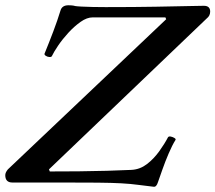

<svg xmlns="http://www.w3.org/2000/svg" viewBox="-47 -693 818 729"><path d="M536 16 479 9Q450 5 413.5 3Q377 1 323.5 0.5Q270 0 190 0H0Q-27 0 -27 -28Q-27 -38 -17 -50L584 -620L581 -627H305Q283 -627 259 -610Q235 -593 212.5 -568.5Q190 -544 173.5 -519.5Q157 -495 150 -480Q148 -476 140.5 -476.5Q133 -477 127 -481Q121 -485 122 -489Q140 -533 155.5 -574Q171 -615 183 -654Q189 -673 213 -673Q218 -673 225 -672.5Q232 -672 239 -670Q244 -669 262.5 -668Q281 -667 305.5 -666.5Q330 -666 354 -666Q465 -666 545 -667.5Q625 -669 671.5 -670Q718 -671 727 -671Q751 -671 751 -649Q751 -633 738 -623L139 -50L142 -42Q196 -42 251.5 -42.5Q307 -43 358.5 -44.5Q410 -46 453 -48Q485 -50 511 -70Q537 -90 557.5 -118.5Q578 -147 591 -172Q594 -176 601.5 -174.5Q609 -173 615.5 -169Q622 -165 619 -161Q607 -142 593.5 -110.5Q580 -79 569.5 -49Q559 -19 553 -2Q547 18 536 16Z"/></svg>

Font: Junicode VF
Style: Italic
Weight: 400
Italic angle: -11°
Designer: Peter S. Baker
Version: Version 2.209